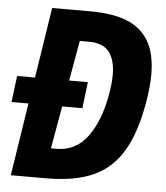

<svg xmlns="http://www.w3.org/2000/svg" viewBox="-56 -772 708 818"><g transform="rotate(5 298.0 -362.5)"><path d="M69 -311H-3.5L10.5 -423.5H87L134 -725H299Q392.5 -725 454.2 -700.5Q516 -676 547.8 -621.8Q579.5 -567.5 579.5 -479Q579.5 -425.5 567.5 -357Q544.5 -226.5 498.2 -149Q452 -71.5 373.5 -35.8Q295 0 172 0H20.5ZM407 -376.5Q416 -428 416 -464Q416 -526.5 389.8 -561Q363.5 -595.5 303.5 -595.5H263.5L233 -423.5H313L299.5 -311H213L181 -129H204.5Q287 -129 337 -196.8Q387 -264.5 407 -376.5Z"/></g></svg>

Font: JuliaMono ExtraBoldItalic
Style: Regular
Weight: 800
Italic angle: -9°
Monospace: yes
Designer: cormullion
Foundry: corm
Version: Version 0.049; ttfautohint (v1.8.4)